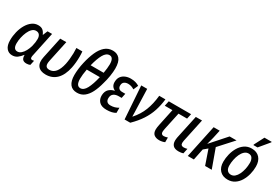

<svg xmlns="http://www.w3.org/2000/svg" viewBox="46 -1749 3917 2736"><g transform="rotate(30 2004.0 -381.0)"><path d="M166 10Q107 10 71 -34Q35 -78 35 -163Q35 -233 52 -302Q69 -371 101 -426.5Q133 -482 178 -515.5Q223 -549 278 -549Q328 -549 355 -526.5Q382 -504 399 -463H403L434 -539H509L426 -147Q423 -135 421.5 -125Q420 -115 420 -106Q420 -75 448 -75Q463 -75 478 -80L461 -2Q452 3 434.5 6.5Q417 10 402 10Q360 10 339.5 -11Q319 -32 319 -83H316Q285 -42 250 -16Q215 10 166 10ZM204 -74Q237 -74 265.5 -99Q294 -124 315.5 -164Q337 -204 350 -250Q359 -285 363 -316Q367 -347 367 -372Q367 -414 348 -439Q329 -464 291 -464Q256 -464 227.5 -436.5Q199 -409 179 -364Q159 -319 148 -268Q137 -217 137 -171Q137 -74 204 -74Z M717 9Q627 9 587.5 -43Q548 -95 570 -195L643 -539H743L669 -192Q656 -131 670.5 -103.5Q685 -76 729 -76Q850 -76 892 -271Q900 -310 905 -357.5Q910 -405 911 -452.5Q912 -500 909 -539H1007Q1011 -502 1011 -455Q1011 -408 1006.5 -359Q1002 -310 993 -267Q965 -131 894.5 -61Q824 9 717 9Z M1076 -192Q1076 -238 1082.5 -293Q1089 -348 1102 -404Q1126 -509 1162 -591Q1198 -673 1251.5 -720Q1305 -767 1381 -767Q1453 -767 1494.5 -718.5Q1536 -670 1536 -561Q1536 -508 1525 -437Q1514 -366 1494 -300Q1470 -206 1435 -136.5Q1400 -67 1350.5 -28.5Q1301 10 1233 10Q1154 10 1115 -42Q1076 -94 1076 -192ZM1208 -427H1422Q1429 -469 1433.5 -506Q1438 -543 1438 -574Q1438 -687 1371 -687Q1316 -687 1277 -617.5Q1238 -548 1208 -427ZM1173 -188Q1173 -70 1242 -70Q1298 -70 1337 -143.5Q1376 -217 1406 -346H1191Q1182 -298 1177.5 -259Q1173 -220 1173 -188Z M1718 10Q1635 10 1595.5 -32Q1556 -74 1559 -140Q1563 -205 1598.5 -239Q1634 -273 1687 -284V-287Q1656 -301 1638 -329.5Q1620 -358 1623 -402Q1625 -451 1649.5 -483.5Q1674 -516 1714 -532.5Q1754 -549 1801 -549Q1845 -549 1878.5 -539.5Q1912 -530 1941 -512L1907 -434Q1886 -448 1860 -457Q1834 -466 1805 -466Q1767 -466 1742 -448Q1717 -430 1716 -392Q1714 -361 1731.5 -341.5Q1749 -322 1787 -322H1839L1823 -245H1774Q1727 -245 1695 -223Q1663 -201 1661 -155Q1658 -117 1677 -94.5Q1696 -72 1737 -72Q1774 -72 1805 -81Q1836 -90 1866 -108V-24Q1813 10 1718 10Z M2013 0 1976 -539H2074L2084 -234Q2085 -201 2086.5 -160.5Q2088 -120 2088 -93H2092Q2174 -185 2216 -292.5Q2258 -400 2272 -539H2374Q2362 -435 2332.5 -344.5Q2303 -254 2248 -169.5Q2193 -85 2106 0Z M2586 10Q2533 10 2500.5 -15.5Q2468 -41 2468 -100Q2468 -116 2471 -137.5Q2474 -159 2479 -181L2537 -456H2411L2429 -539H2796L2778 -456H2637L2577 -176Q2574 -159 2571.5 -144.5Q2569 -130 2569 -118Q2569 -97 2580 -85Q2591 -73 2613 -73Q2629 -73 2644 -77Q2659 -81 2676 -86V-9Q2660 -1 2635 4.5Q2610 10 2586 10Z M2905 10Q2843 10 2814.5 -18.5Q2786 -47 2786 -99Q2786 -124 2792 -156L2874 -539H2976L2895 -159Q2891 -139 2891 -124Q2891 -98 2904 -87Q2917 -76 2940 -76Q2955 -76 2969.5 -78.5Q2984 -81 2998 -85L2980 -1Q2948 10 2905 10Z M3053 0 3167 -539H3267L3238 -407Q3231 -377 3222.5 -346.5Q3214 -316 3207 -290H3209L3430 -539H3544L3335 -309L3447 0H3338L3255 -240L3191 -186L3153 0Z M3710 9Q3628 9 3580 -42Q3532 -93 3532 -183Q3532 -243 3547.5 -307Q3563 -371 3595 -425.5Q3627 -480 3676.5 -514Q3726 -548 3793 -548Q3876 -548 3923 -496Q3970 -444 3970 -353Q3970 -290 3954 -226.5Q3938 -163 3906 -109.5Q3874 -56 3825 -23.5Q3776 9 3710 9ZM3718 -75Q3752 -75 3779.5 -98.5Q3807 -122 3827 -162.5Q3847 -203 3858 -253.5Q3869 -304 3869 -358Q3869 -401 3850 -432.5Q3831 -464 3787 -464Q3750 -464 3721 -437.5Q3692 -411 3672.5 -368.5Q3653 -326 3643 -276.5Q3633 -227 3633 -181Q3633 -130 3655 -102.5Q3677 -75 3718 -75ZM3785 -602 3787 -614 3869 -772H3988L3986 -762L3853 -602Z"/></g></svg>

Font: Noto Sans SemiCondensed Medium
Style: Italic
Weight: 500
Width: 4
Italic angle: -12°
Designer: Monotype Design Team
Foundry: Monotype Imaging Inc.
Version: Version 2.013; ttfautohint (v1.8.4.7-5d5b)